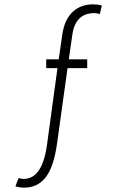

<svg xmlns="http://www.w3.org/2000/svg" viewBox="-20 -720 555 876"><path d="M50.3 129.9 64.9 92.3Q77.1 96.2 87.9 96.2Q173.8 96.2 194.8 -62L242.2 -409.2H190.9V-449.2H248L264.2 -562Q273.9 -629.9 310.8 -665Q347.7 -700.2 404.8 -700.2Q425.8 -700.2 444.8 -694.8L435.1 -655.3Q424.8 -660.2 411.1 -660.2Q324.2 -660.2 310.1 -562L293.9 -449.2H377.9V-409.2H288.1L240.2 -64.9Q225.6 41 188.7 88.6Q151.9 136.2 89.8 136.2Q70.8 136.2 50.3 129.9Z"/></svg>

Font: Selawik Light
Style: Regular
Weight: 300
Designer: Aaron Bell
Foundry: Microsoft Corporation
Version: Version 1.01